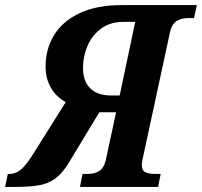

<svg xmlns="http://www.w3.org/2000/svg" viewBox="-77 -734 793 754"><path d="M-57 0 -46 -51H-39Q-16 -51 4.5 -67.5Q25 -84 55 -132L181 -333Q142 -355 122 -391Q102 -427 102 -472Q102 -541 135 -595.5Q168 -650 235 -682Q302 -714 402 -714H696L685 -663H661Q635 -663 616 -651Q597 -639 590 -605L483 -109Q480 -95 480 -85Q480 -65 493.5 -58Q507 -51 530 -51H554L544 0H237L247 -51H268Q295 -51 313.5 -63Q332 -75 339 -108L379 -293H313L194 -96Q168 -53 139.5 -32.5Q111 -12 74 -6Q37 0 -14 0ZM360 -359H393L454 -648H407Q356 -648 320.5 -622Q285 -596 267 -554.5Q249 -513 249 -467Q249 -415 277.5 -387Q306 -359 360 -359Z"/></svg>

Font: Noto Serif Condensed
Style: Bold Italic
Weight: 700
Width: 3
Italic angle: -12°
Designer: Monotype Design Team
Foundry: Monotype Imaging Inc.
Version: Version 2.014